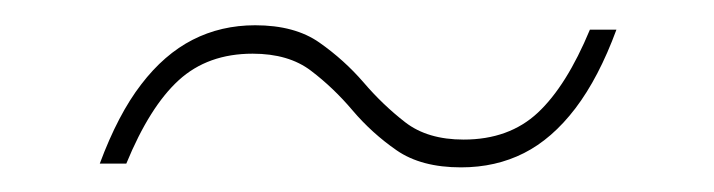

<svg xmlns="http://www.w3.org/2000/svg" viewBox="-20 -307 565 152"><path d="M468 -283.5Q454 -245.5 435.5 -221.2Q417 -197 394.8 -185.8Q372.5 -174.5 345 -174.5Q313.5 -174.5 294 -188Q274.5 -201.5 259.2 -219.5Q244 -237.5 226.2 -251Q208.5 -264.5 180 -264.5Q144.5 -264.5 121.5 -243.5Q98.5 -222.5 80 -177.5H59Q73.5 -216.5 91.8 -240.2Q110 -264 132.5 -275.5Q155 -287 182 -287Q213.5 -287 233 -273.2Q252.5 -259.5 267.8 -241.8Q283 -224 300.8 -210.2Q318.5 -196.5 347 -196.5Q383 -196.5 405.8 -217.8Q428.5 -239 447 -283.5Z"/></svg>

Font: Newsreader 36pt ExtraLight
Style: Italic
Weight: 250
Italic angle: -17°
Designer: Hugues Gentile
Foundry: Production Type
Version: Version 1.003